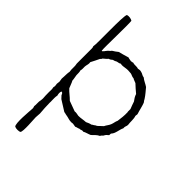

<svg xmlns="http://www.w3.org/2000/svg" viewBox="-249 -678 1010 1010"><g transform="rotate(45 255.5 -173.5)"><path d="M111 -62C120 -62 122 -55 125 -48L139 -33L198 4C203 4 207 6 212 7L228 10C237 12 247 16 258 16C263 17 268 15 273 15C280 15 286 18 294 18C300 14 310 14 316 10C327 11 331 3 341 7C353 0 369 -3 382 -9C394 -20 404 -33 420 -40C422 -49 432 -51 434 -59C438 -67 445 -71 451 -77C452 -82 450 -88 453 -91C468 -106 468 -136 478 -155C476 -169 483 -174 483 -185C480 -204 483 -229 477 -245C476 -252 479 -254 478 -261C471 -282 467 -305 459 -326C458 -329 455 -331 453 -334L448 -343C436 -362 422 -377 409 -393C395 -403 377 -409 365 -420C352 -421 346 -429 335 -431C327 -434 318 -433 310 -431C298 -436 281 -431 272 -436C266 -435 263 -433 256 -433C249 -435 240 -435 234 -438C215 -432 196 -427 177 -422C168 -414 158 -408 147 -401C143 -393 133 -389 128 -381C126 -377 122 -375 120 -370C116 -369 113 -359 109 -364C106 -380 112 -566 108 -585C100 -591 82 -594 70 -590C58 -573 67 -370 61 -348C63 -345 64 -340 64 -335C63 -295 65 -260 64 -223C69 -204 64 -184 68 -165C65 -153 66 -140 65 -127C65 -122 64 -116 64 -111C64 -104 67 -98 67 -91C67 -85 65 -79 65 -74C65 -68 67 -63 67 -58C67 -54 65 -51 65 -47C65 -43 67 -40 67 -36C67 -20 66 -4 67 13C67 21 69 31 68 38C68 45 66 52 65 59C64 71 66 82 64 94C65 100 68 103 67 111C66 131 56 229 70 241C79 246 101 246 109 241C119 229 111 145 111 130C111 120 113 110 113 100C111 75 109 48 109 23C110 17 109 12 109 7C109 -6 108 -19 111 -31C108 -41 107 -53 111 -62ZM433 -253V-233C434 -233 434 -232 434 -231C435 -205 432 -184 429 -162C423 -150 423 -138 418 -126C414 -114 403 -103 398 -91L384 -78C379 -74 376 -69 371 -66C369 -64 365 -64 363 -62L358 -58C355 -55 349 -54 346 -50C334 -48 325 -43 316 -39C295 -38 284 -34 264 -34C254 -35 246 -39 234 -37L177 -58C162 -74 143 -86 128 -103C122 -116 118 -131 111 -143C111 -155 107 -167 106 -178C105 -189 107 -200 103 -211C106 -219 105 -231 105 -242C106 -255 112 -266 109 -278C117 -294 126 -310 133 -326C136 -329 140 -332 141 -337C149 -344 158 -350 165 -359C173 -361 180 -366 185 -371C194 -372 200 -376 206 -379C213 -381 223 -381 228 -386C239 -383 250 -385 262 -387C273 -389 287 -389 302 -387C312 -385 318 -379 330 -379C337 -374 347 -372 355 -368C369 -355 383 -342 398 -330C402 -316 410 -305 418 -294C422 -280 428 -267 433 -253Z"/></g></svg>

Font: FuturaRener
Style: Light
Weight: 300
Designer: BSozoo
Foundry: BSozoo
Version: Version 1.0